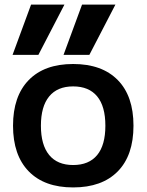

<svg xmlns="http://www.w3.org/2000/svg" viewBox="-20 -810 641 840"><path d="M37 -260Q37 -389 105.5 -459.5Q174 -530 300 -530Q426 -530 495 -460Q564 -390 564 -260Q564 -130 495 -60Q426 10 300 10Q174 10 105.5 -60.5Q37 -131 37 -260ZM300 -88Q369 -88 405 -131.5Q441 -175 441 -260Q441 -345 405 -388.5Q369 -432 300 -432Q231 -432 195 -388Q159 -344 159 -260Q159 -176 195 -132Q231 -88 300 -88ZM258 -570 339 -790H485L371 -570ZM116 -790H262L148 -570H35Z"/></svg>

Font: Enso SemiBold
Style: Regular
Weight: 600
Designer: Coji Morishita
Foundry: UNDERFOREST DESIGN
Version: Version 1.000